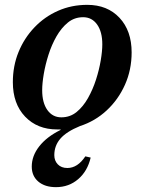

<svg xmlns="http://www.w3.org/2000/svg" viewBox="-20 -521 596 792"><path d="M216 13Q134 13 83.5 -40Q33 -93 33 -182Q33 -249 56.5 -306.5Q80 -364 122 -408Q164 -452 219.5 -476.5Q275 -501 340 -501Q423 -501 473 -447.5Q523 -394 523 -305Q523 -233 495.5 -171.5Q468 -110 420 -65.5Q372 -21 310 -1Q254 22 229 51Q204 80 204 119Q204 142 218.5 157Q233 172 258 172Q300 172 332 124L354 129Q341 185 302.5 218Q264 251 211 251Q165 251 138 228Q111 205 111 166Q111 122 142 82.5Q173 43 230 15V13Q223 13 216 13ZM233 -37Q269 -37 296 -59Q323 -81 343 -116.5Q363 -152 376 -192.5Q389 -233 395.5 -271.5Q402 -310 402 -338Q402 -390 380.5 -420Q359 -450 323 -450Q287 -450 260 -428Q233 -406 213 -371Q193 -336 180 -295Q167 -254 160.5 -215.5Q154 -177 154 -149Q154 -97 175.5 -67Q197 -37 233 -37Z"/></svg>

Font: Platypi Medium
Style: Italic
Weight: 500
Italic angle: -13°
Designer: David Sargent
Foundry: Bolt Cutter Type
Version: Version 1.200; ttfautohint (v1.8.4.7-5d5b)